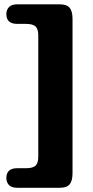

<svg xmlns="http://www.w3.org/2000/svg" viewBox="-20 -760 438 908"><path d="M161 -18.5V-593Q161 -623 148 -635Q135 -647 103 -647H61.5Q10 -647 10 -693.5Q10 -713 22.2 -726.2Q34.5 -739.5 61.5 -739.5H263Q296 -739.5 309.5 -723Q323 -706.5 323 -670.5V59Q323 95 309.5 111.5Q296 128 263 128H61.5Q34.5 128 22.2 114.8Q10 101.5 10 82Q10 35.5 61.5 35.5H103Q135 35.5 148 23.5Q161 11.5 161 -18.5Z"/></svg>

Font: Fraunces 9pt SuperSoft Black
Style: Regular
Weight: 900
Version: Version 1.000;[b76b70a41]